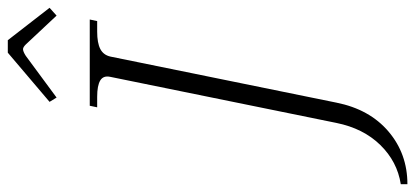

<svg xmlns="http://www.w3.org/2000/svg" viewBox="-338 -644 1064 492"><g transform="rotate(-90 194.0 -398.0)"><path d="M179 -803 305 -910H337L420 -803L400 -785L326 -864Q319 -871 314 -871Q308 -871 297 -864L190 -785ZM-32 97Q26 88 68.5 44.5Q111 1 125 -68L243 -647Q247 -665 234 -673Q221 -681 192 -681H165L169 -700H390L386 -681H359Q330 -681 314.5 -673Q299 -665 295 -647L177 -68Q160 17 103 65.5Q46 114 -32 114Z"/></g></svg>

Font: Taviraj ExtraLight
Style: Italic
Weight: 275
Italic angle: -12°
Designer: Katatrad Team
Foundry: CadsonDemak
Version: Version 1.001